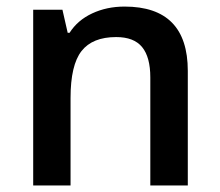

<svg xmlns="http://www.w3.org/2000/svg" viewBox="-20 -570 675 590"><path d="M557.1 0H441.9V-332Q441.9 -394.5 416.7 -425.3Q391.6 -456.1 336.9 -456.1Q264.2 -456.1 230.5 -413.1Q196.8 -370.1 196.8 -269V0H82V-540H171.9L188 -469.2H193.8Q218.3 -507.8 263.2 -528.8Q308.1 -549.8 362.8 -549.8Q557.1 -549.8 557.1 -352.1Z"/></svg>

Font: f0_58770          
Style: Regular
Weight: 600
Foundry: Ascender Corporation
Version: Version 1.10